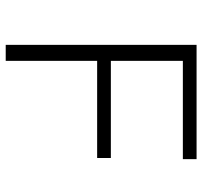

<svg xmlns="http://www.w3.org/2000/svg" viewBox="-38 -670 708 672"><g transform="rotate(90 316.0 -334.0)"><path d="M137 0V-668H537V-620H193V-368H533V-320H193V0Z"/></g></svg>

Font: Atkinson Hyperlegible Mono ExtraLight
Style: Regular
Weight: 200
Monospace: yes
Designer: Elliott Scott, Megan Eiswerth, Linus Boman, Theodore Petrosky, Letters from Sweden
Foundry: Applied Design Works, Letters from Sweden
Version: Version 2.001